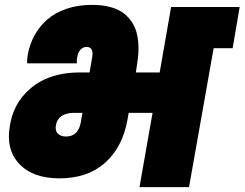

<svg xmlns="http://www.w3.org/2000/svg" viewBox="-20 -769 1005 789"><path d="M251 -208Q301.3 -208 312 -266.1L318.8 -305.2H282.2Q253.4 -305.2 233.9 -292.5Q214.4 -279.8 210 -255.9Q205.6 -232.4 217.5 -220.2Q229.5 -208 251 -208ZM224.1 -36.1Q114.7 -36.1 58.8 -95.9Q2.9 -155.8 21 -254.9Q33.2 -327.1 76.7 -377Q120.1 -426.8 178.2 -449Q236.3 -471.2 305.2 -471.2H348.1L358.9 -534.2Q365.7 -576.2 335.9 -576.2Q321.3 -576.2 311 -565.2Q300.8 -554.2 297.9 -537.1Q294.4 -522.5 295.9 -508.8H91.8Q90.3 -521.5 94.2 -544.9Q102.1 -587.9 122.3 -624.5Q142.6 -661.1 174.8 -689.2Q207 -717.3 254.2 -733.2Q301.3 -749 357.9 -749Q400.4 -749 433.8 -740Q467.3 -731 489 -713.9Q510.7 -696.8 524.7 -674.1Q538.6 -651.4 544.2 -622.6Q549.8 -593.8 549.1 -562.7Q548.3 -531.7 542 -496.1L538.1 -471.2H636.2L683.1 -740.2H964.8L936 -570.8H857.9L756.8 0H553.2L606.9 -305.2H508.8L503.9 -276.9Q483.9 -164.6 412.1 -100.3Q340.3 -36.1 224.1 -36.1Z"/></svg>

Font: SVN-Poppins Black
Style: Italic
Weight: 900
Italic angle: -10°
Designer: Ninad Kale (Devanagari), Jonny Pinhorn (Latin)
Foundry: Indian Type Foundry
Version: Version 3.002 2017